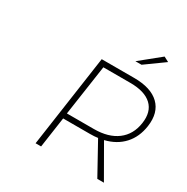

<svg xmlns="http://www.w3.org/2000/svg" viewBox="-202 -1095 1234 1268"><g transform="rotate(30 414.5 -461.0)"><path d="M240.2 0 340.8 -699.2H587.9Q717.3 -699.2 779.5 -638.9Q841.8 -578.6 826.2 -469.2Q813.5 -380.4 760.7 -322.8Q708 -265.1 621.1 -244.1L761.2 0H710.9L580.1 -236.8Q554.7 -232.9 521 -232.9H315.9L282.2 0ZM320.8 -273.9H526.9Q636.7 -273.9 703.6 -324.2Q770.5 -374.5 784.2 -467.8Q797.9 -559.6 745.4 -608.9Q692.9 -658.2 583 -658.2H377ZM540 -798.8 691.9 -921.9 730 -901.9 586.9 -798.8Z"/></g></svg>

Font: Trueno UltraLight
Style: Italic
Weight: 250
Designer: Julieta Ulanovsky
Foundry: Julieta Ulanovsky
Version: Version 3.001b | FøM Fix